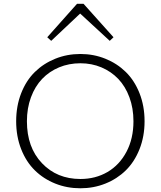

<svg xmlns="http://www.w3.org/2000/svg" viewBox="-20 -987 853 1020"><path d="M252 -770 231 -789.1 389.2 -966.8H423.8L583 -789.1L563 -770L405.8 -915ZM407.2 13.2Q335.9 13.2 273.7 -11.7Q211.4 -36.6 165.3 -81.8Q119.1 -127 92.5 -194.6Q65.9 -262.2 65.9 -342.8Q65.9 -423.8 92.5 -491.7Q119.1 -559.6 165.3 -604.7Q211.4 -649.9 273.7 -675Q335.9 -700.2 407.2 -700.2Q477.5 -700.2 539.8 -675Q602.1 -649.9 648.2 -604.7Q694.3 -559.6 721.2 -491.7Q748 -423.8 748 -342.8Q748 -262.2 721.2 -194.6Q694.3 -127 648.2 -81.8Q602.1 -36.6 539.8 -11.7Q477.5 13.2 407.2 13.2ZM407.2 -36.1Q487.3 -36.1 551 -73.2Q614.7 -110.4 651.9 -180.7Q689 -251 689 -342.8Q689 -412.1 667.5 -470.2Q646 -528.3 608.2 -567.9Q570.3 -607.4 518.6 -629.2Q466.8 -650.9 407.2 -650.9Q346.2 -650.9 293.9 -629.2Q241.7 -607.4 203.9 -567.9Q166 -528.3 144.5 -470.2Q123 -412.1 123 -342.8Q123 -204.1 202.9 -120.1Q282.7 -36.1 407.2 -36.1Z"/></svg>

Font: BioRhyme Light
Style: Regular
Weight: 300
Designer: Aoife Mooney
Foundry: Aoife Mooney Type
Version: Version 1.500;PS 001.500;hotconv 1.0.88;makeotf.lib2.5.64775